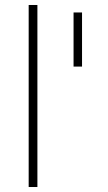

<svg xmlns="http://www.w3.org/2000/svg" viewBox="-20 -750 435 770"><path d="M95 0V-730H130V0ZM309 -700V-483H275V-700Z"/></svg>

Font: TitilliumText22L Th
Style: Thin
Weight: 100
Designer: Campivisivi
Foundry: Campivisivi
Version: 1.000